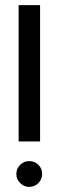

<svg xmlns="http://www.w3.org/2000/svg" viewBox="-20 -720 228 752"><path d="M53 -166V-700H137V-166ZM94 12Q74 12 59 -3Q44 -18 44 -38Q44 -60 59 -74.5Q74 -89 94 -89Q116 -89 130.5 -74.5Q145 -60 145 -38Q145 -18 130.5 -3Q116 12 94 12Z"/></svg>

Font: Stick No Bills Medium
Style: Regular
Weight: 500
Version: Version 2.000